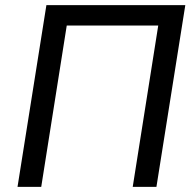

<svg xmlns="http://www.w3.org/2000/svg" viewBox="-20 -725 753 745"><path d="M48 0 160 -705H699L587 0H495L594 -626H239L140 0Z"/></svg>

Font: Nunito Sans 10pt SemiCondensed Medium
Style: Italic
Weight: 500
Width: 4
Italic angle: -9°
Designer: Vernon Adams
Foundry: Vernon Adams
Version: Version 3.101;gftools[0.9.27]